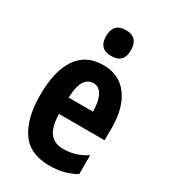

<svg xmlns="http://www.w3.org/2000/svg" viewBox="-190 -852 836 952"><g transform="rotate(30 228.5 -376.0)"><path d="M234 -556Q326 -556 375.5 -489Q425 -422 425 -309V-236H164Q165 -164 190.5 -130Q216 -96 268 -96Q303 -96 334 -105Q365 -114 400 -136V-28Q336 10 250 10Q137 10 86.5 -65Q36 -140 36 -270Q36 -408 86 -482Q136 -556 234 -556ZM237 -454Q205 -454 186 -425Q167 -396 165 -330H304Q304 -388 286.5 -421Q269 -454 237 -454ZM244 -762Q315 -762 315 -687Q315 -614 244 -614Q173 -614 173 -687Q173 -762 244 -762Z"/></g></svg>

Font: Noto Sans Armenian ExtraCondensed
Style: Bold
Weight: 700
Width: 2
Designer: Monotype Design Team
Foundry: Monotype Imaging Inc.
Version: Version 2.008; ttfautohint (v1.8.4.7-5d5b)